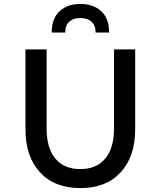

<svg xmlns="http://www.w3.org/2000/svg" viewBox="-20 -948 820 980"><path d="M110 -288V-696H218V-291Q218 -192 262.5 -138.5Q307 -85 390 -85Q473 -85 517.5 -139Q562 -193 562 -291V-696H670V-288Q670 -149 596 -68.5Q522 12 390 12Q258 12 184 -68.5Q110 -149 110 -288ZM390 -928Q455 -928 496 -891.5Q537 -855 537 -782H468Q468 -819 447 -837.5Q426 -856 390 -856Q354 -856 333.5 -837.5Q313 -819 313 -782H244Q244 -855 285 -891.5Q326 -928 390 -928Z"/></svg>

Font: Amiko SemiBold
Style: Regular
Weight: 600
Designer: Pablo Impallari, Rodrigo Fuenzalida, Andres Torresi
Foundry: Impallari Type
Version: Version 1.001; ttfautohint (v1.3)